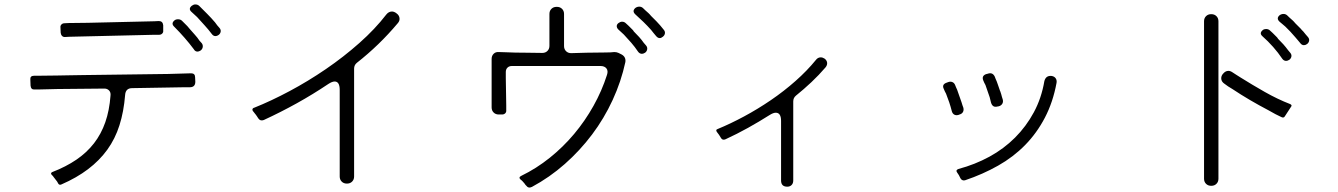

<svg xmlns="http://www.w3.org/2000/svg" viewBox="-20 -823 6040 867"><path d="M936 -670Q921 -690 904 -708.5Q887 -727 870 -746Q863 -752 857 -758Q851 -764 845 -769Q829 -783 846 -797Q854 -803 862 -803Q873 -803 880 -796Q898 -778 916 -760Q934 -742 951 -722Q956 -715 961 -708.5Q966 -702 971 -697Q978 -689 976.5 -680Q975 -671 967 -665Q960 -660 953 -660Q943 -660 936 -670ZM855 -601Q816 -653 767 -702Q751 -717 768 -731Q774 -736 784 -736Q795 -736 802 -729L826 -705Q831 -700 837 -692L860 -666Q863 -663 865.5 -659.5Q868 -656 871 -653Q876 -645 881 -639Q886 -633 891 -628Q897 -620 895.5 -610.5Q894 -601 886 -595Q878 -590 872 -590Q861 -590 855 -601ZM254 -675 253 -699Q252 -707 257.5 -712.5Q263 -718 271 -718L291 -719L377 -720L678 -727L697 -728Q715 -728 717 -709V-685Q718 -677 712.5 -671.5Q707 -666 699 -666H679L294 -657L275 -656Q266 -655 260.5 -660.5Q255 -666 254 -675ZM243 6 238 -3 221 -25Q221 -26 220 -26V-27L219 -28L213 -34Q207 -42 216 -46Q278 -70 325 -102Q372 -134 404.5 -176Q437 -218 455.5 -271Q474 -324 479 -391Q481 -406 472 -415Q463 -424 448 -423L239 -421L156 -419H137Q120 -417 118 -436L117 -463Q115 -481 134 -481H153L238 -482Q264 -483 293.5 -483Q323 -483 355 -484L739 -489L843 -492Q861 -492 861 -474L862 -454Q862 -429 837 -429H812L577 -425Q547 -425 545 -394Q539 -319 519.5 -257.5Q500 -196 464.5 -147Q429 -98 377.5 -59Q326 -20 257 10Q248 14 243 6Z M1514 -26V-417Q1514 -455 1491 -455Q1480 -455 1463 -444Q1393 -397 1320 -356.5Q1247 -316 1171 -281Q1155 -275 1146 -289Q1144 -293 1141.5 -296Q1139 -299 1136 -304Q1133 -308 1130 -311.5Q1127 -315 1125 -318Q1119 -324 1120 -329.5Q1121 -335 1129 -337Q1204 -367 1287.5 -411.5Q1371 -456 1451.5 -511Q1532 -566 1603 -629Q1674 -692 1724 -757Q1735 -771 1750 -771Q1759 -771 1769 -764L1770 -763Q1782 -755 1784 -742Q1786 -729 1776 -718Q1734 -668 1688 -623.5Q1642 -579 1591 -539Q1579 -529 1579 -513V-26Q1579 -12 1570 -3Q1561 6 1547 6H1546Q1532 6 1523 -3Q1514 -12 1514 -26Z M2942 -661Q2937 -667 2931.5 -673.5Q2926 -680 2920 -688Q2903 -707 2885.5 -724Q2868 -741 2849 -758Q2833 -773 2849 -787Q2857 -793 2867 -793Q2876 -793 2883 -787Q2888 -782 2894.5 -776Q2901 -770 2908 -764Q2911 -761 2914 -758Q2917 -755 2920 -751L2944 -727Q2953 -718 2961 -708.5Q2969 -699 2977 -689Q2984 -681 2982.5 -672Q2981 -663 2973 -657Q2966 -651 2959 -651Q2950 -651 2942 -661ZM2356 15 2353 12 2348 5Q2344 1 2340.5 -3.5Q2337 -8 2332 -11Q2319 -22 2334 -29Q2402 -62 2462.5 -110.5Q2523 -159 2572.5 -218Q2622 -277 2660 -345Q2698 -413 2721 -485Q2727 -503 2718.5 -514Q2710 -525 2691 -525H2292Q2279 -525 2271.5 -517.5Q2264 -510 2264 -498V-470L2266 -347V-326Q2267 -317 2261.5 -311.5Q2256 -306 2247 -306H2232Q2218 -306 2209 -315Q2200 -324 2200 -338V-557Q2200 -571 2209 -580Q2218 -589 2232 -588L2264 -587Q2284 -586 2307 -585.5Q2330 -585 2356 -585L2429 -584Q2443 -584 2452 -593Q2461 -602 2461 -616V-760Q2461 -774 2470 -783Q2479 -792 2493 -792H2495Q2509 -792 2518 -783Q2527 -774 2527 -760V-615Q2527 -601 2536 -592Q2545 -583 2559 -583L2629 -585L2713 -586Q2726 -586 2736 -586.5Q2746 -587 2754 -588Q2759 -588 2764 -587Q2769 -586 2773 -584L2787 -577Q2807 -566 2804 -543Q2785 -455 2746.5 -371.5Q2708 -288 2653.5 -215.5Q2599 -143 2530.5 -82.5Q2462 -22 2382 21Q2366 29 2356 15ZM2861 -590Q2847 -611 2830.5 -630Q2814 -649 2797 -667Q2790 -673 2784 -679Q2778 -685 2772 -690Q2765 -697 2765 -705Q2765 -713 2773 -719Q2781 -725 2789 -725Q2799 -725 2806 -718Q2812 -713 2818 -707Q2824 -701 2831 -694Q2834 -691 2837 -688Q2840 -685 2842 -681L2866 -656Q2872 -648 2877 -643Q2882 -636 2887 -629.5Q2892 -623 2897 -618Q2904 -610 2902.5 -600.5Q2901 -591 2893 -585Q2885 -580 2879 -580Q2868 -580 2861 -590Z M3507 -8V-277Q3507 -314 3483 -314Q3472 -314 3456 -304Q3407 -273 3357.5 -245.5Q3308 -218 3256 -194Q3242 -188 3235 -201L3227 -214L3218 -226Q3209 -237 3222 -241Q3278 -264 3339.5 -297Q3401 -330 3460.5 -370.5Q3520 -411 3572.5 -457.5Q3625 -504 3664 -552Q3673 -564 3686 -564Q3695 -564 3704 -558Q3714 -550 3715 -539.5Q3716 -529 3708 -519Q3678 -484 3644 -452Q3610 -420 3574 -391Q3562 -381 3562 -365V-8Q3562 5 3554.5 12.5Q3547 20 3535 20Q3507 20 3507 -8Z M4455 -360Q4452 -371 4449 -384Q4444 -398 4439.5 -411.5Q4435 -425 4430 -439Q4427 -444 4424.5 -449.5Q4422 -455 4420 -460Q4412 -480 4432 -488L4440 -490Q4462 -498 4472 -477Q4474 -472 4476 -466.5Q4478 -461 4481 -455Q4483 -451 4483.5 -448Q4484 -445 4486 -441L4496 -412Q4498 -409 4498.5 -405.5Q4499 -402 4501 -398Q4503 -391 4504.5 -385Q4506 -379 4508 -374Q4511 -363 4506 -354.5Q4501 -346 4490 -343L4484 -342Q4462 -336 4455 -360ZM4317 -18 4310 -32 4302 -44Q4294 -55 4308 -60Q4383 -80 4448 -115.5Q4513 -151 4563.5 -201.5Q4614 -252 4648.5 -316Q4683 -380 4696 -457Q4703 -483 4729 -480Q4741 -478 4747 -469.5Q4753 -461 4751 -449Q4735 -362 4698.5 -292Q4662 -222 4609 -168Q4556 -114 4487 -75Q4418 -36 4338 -9Q4332 -7 4326 -9.5Q4320 -12 4317 -18ZM4278 -321Q4273 -341 4266.5 -360.5Q4260 -380 4252 -400Q4249 -405 4246.5 -410.5Q4244 -416 4242 -421Q4232 -441 4253 -449L4261 -452Q4271 -456 4280 -452.5Q4289 -449 4293 -439Q4295 -434 4297 -429Q4299 -424 4302 -418L4322 -361Q4324 -354 4326 -348Q4328 -342 4330 -337Q4333 -326 4328.5 -317.5Q4324 -309 4313 -306L4308 -304Q4297 -301 4289 -305.5Q4281 -310 4278 -321Z M5851 -629Q5846 -635 5840.5 -641.5Q5835 -648 5829 -655Q5807 -681 5784 -703Q5777 -709 5770.5 -714.5Q5764 -720 5758 -725Q5742 -740 5758 -754Q5766 -760 5776 -760Q5785 -760 5792 -754Q5797 -749 5803.5 -743Q5810 -737 5817 -731Q5820 -728 5823 -725Q5826 -722 5829 -718L5853 -694Q5856 -690 5859 -687Q5862 -684 5865 -681Q5871 -674 5876 -667.5Q5881 -661 5886 -656Q5893 -648 5891.5 -639Q5890 -630 5882 -624Q5875 -619 5868 -619Q5858 -619 5851 -629ZM5417 -16V-727Q5417 -741 5426 -750Q5435 -759 5449 -759H5450Q5464 -759 5473 -750Q5482 -741 5482 -727V-16Q5482 -2 5473 7Q5464 16 5450 16H5449Q5435 16 5426 7Q5417 -2 5417 -16ZM5770 -558Q5752 -585 5729 -611Q5706 -637 5681 -659Q5665 -673 5682 -687Q5688 -692 5697 -692Q5708 -692 5715 -685Q5721 -680 5727 -674Q5733 -668 5740 -661Q5743 -658 5746 -655Q5749 -652 5751 -648L5775 -623Q5781 -615 5786 -610Q5791 -603 5796 -597Q5801 -591 5806 -585Q5813 -577 5811.5 -568Q5810 -559 5802 -553Q5794 -548 5788 -548Q5777 -548 5770 -558ZM5767 -294Q5754 -300 5739.5 -307.5Q5725 -315 5708 -325Q5666 -347 5625 -371Q5584 -395 5545 -421Q5524 -433 5509 -445Q5497 -453 5495 -465Q5493 -477 5501 -488L5502 -489Q5513 -503 5527 -503Q5536 -503 5546 -496Q5554 -491 5563 -485Q5572 -479 5582 -473Q5633 -441 5691 -408Q5749 -375 5806 -353Q5816 -348 5810 -341L5782 -298Q5777 -289 5767 -294Z"/></svg>

Font: Higure Gothic
Style: Regular
Weight: 400
Designer: Yoshimichi Ohira
Foundry: Positype
Version: Version 1.000